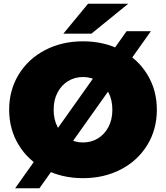

<svg xmlns="http://www.w3.org/2000/svg" viewBox="-20 -937 888 1027"><path d="M221 -31C281 0.3 348.7 16 424 16C499.3 16 567 0.3 627 -31C687 -62.3 734 -105.8 768 -161.5C802 -217.2 819 -280 819 -350C819 -420 802 -482.8 768 -538.5C734 -594.2 687 -637.7 627 -669C567 -700.3 499.3 -716 424 -716C348.7 -716 281 -700.3 221 -669C161 -637.7 114 -594.2 80 -538.5C46 -482.8 29 -420 29 -350C29 -280 46 -217.2 80 -161.5C114 -105.8 161 -62.3 221 -31ZM503.5 -196.5C479.8 -182.2 453.3 -175 424 -175C394.7 -175 368.2 -182.2 344.5 -196.5C320.8 -210.8 302 -231.2 288 -257.5C274 -283.8 267 -314.7 267 -350C267 -385.3 274 -416.2 288 -442.5C302 -468.8 320.8 -489.2 344.5 -503.5C368.2 -517.8 394.7 -525 424 -525C453.3 -525 479.8 -517.8 503.5 -503.5C527.2 -489.2 546 -468.8 560 -442.5C574 -416.2 581 -385.3 581 -350C581 -314.7 574 -283.8 560 -257.5C546 -231.2 527.2 -210.8 503.5 -196.5ZM657 -770 61 70H191L787 -770ZM451 -917 319 -757H469L666 -917Z"/></svg>

Font: Montserrat Custom Black
Style: Regular
Weight: 900
Designer: Julieta Ulanovsky
Foundry: Julieta Ulanovsky
Version: Version 7.200